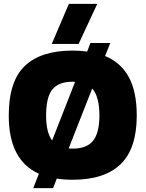

<svg xmlns="http://www.w3.org/2000/svg" viewBox="-20 -914 748 987"><path d="M334 -894H480L384 -688H246ZM180 -21Q25 -90 25 -320Q25 -496 107.5 -575Q190 -654 354 -654Q390 -654 428 -649L445 -693H547L520 -626Q601 -593 642 -518Q683 -443 683 -320Q683 -150 600 -70Q517 10 354 10Q310 10 272 4L253 53H151ZM366 -493 354 -494Q281 -494 249 -454Q217 -414 217 -320Q217 -233 248 -192ZM491 -320Q491 -418 454 -459L333 -151Q340 -150 354 -150Q426 -150 458.5 -190.5Q491 -231 491 -320Z"/></svg>

Font: Kanit Bold
Style: Regular
Weight: 700
Designer: Katatrad Team
Foundry: CadsonDemak
Version: Version 1.000